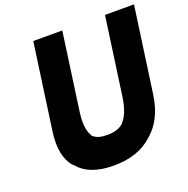

<svg xmlns="http://www.w3.org/2000/svg" viewBox="-144 -948 1084 1107"><g transform="rotate(-20 397.5 -395.0)"><path d="M618 -812 617 -811 551 -338C541 -267 522 -219 493 -189L492 -188L491 -186C465 -165 434 -157 394 -157C356 -157 326 -164 305 -186L304 -188L305 -189C286 -218 279 -266 289 -338L355 -811L354 -812H178L177 -811L103 -283C90 -188 103 -117 143 -67H144L153 -58H154C197 -6 268 22 369 22C470 22 549 -6 606 -58L614 -65C670 -114 707 -186 721 -283L795 -811L794 -812Z"/></g></svg>

Font: Hussar Woodtype
Style: SeBdObl
Weight: 900
Foundry: Cannot Into Space Fonts
Version: Version 1.07